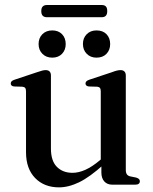

<svg xmlns="http://www.w3.org/2000/svg" viewBox="-20 -756 626 786"><path d="M395 -50V-88L392.5 -91V-382Q392.5 -391.5 389.2 -395.8Q386 -400 378.5 -401L343.5 -402Q336.5 -403 333.2 -406.2Q330 -409.5 330 -414Q330 -419.5 333.8 -423.2Q337.5 -427 346.5 -430L437 -460Q450 -465 458.2 -467Q466.5 -469 473.5 -469Q484 -469 489.5 -463.2Q495 -457.5 495 -447V-60.5Q495 -48.5 499.5 -42.2Q504 -36 513 -34L537.5 -29Q545.5 -26.5 549 -23Q552.5 -19.5 552.5 -14Q552.5 -7.5 548 -3.8Q543.5 0 533.5 0H439.5Q419 0 407 -13.2Q395 -26.5 395 -50ZM86.5 -133V-382Q86.5 -391.5 83.2 -395.8Q80 -400 72 -401L37.5 -402Q30 -403 27 -406.2Q24 -409.5 24 -414Q24 -419.5 27.5 -423.2Q31 -427 40.5 -430L130.5 -460Q144.5 -465 152.8 -467Q161 -469 166.5 -469Q178 -469 183.2 -463.2Q188.5 -457.5 188.5 -447V-148Q188.5 -97.5 212.8 -73Q237 -48.5 277 -48.5Q302 -48.5 329.8 -61Q357.5 -73.5 389 -100L409.5 -118L426 -101.5L405 -83Q347.5 -31 304.2 -10Q261 11 221.5 11Q161 11 123.8 -27.2Q86.5 -65.5 86.5 -133ZM194 -520Q169 -520 153.5 -535.8Q138 -551.5 138 -575.5Q138 -600.5 153.5 -616Q169 -631.5 194 -631.5Q219 -631.5 234 -616Q249 -600.5 249 -575.5Q249 -551.5 234 -535.8Q219 -520 194 -520ZM375 -520Q350.5 -520 335 -535.8Q319.5 -551.5 319.5 -576Q319.5 -600.5 335 -616Q350.5 -631.5 375 -631.5Q401 -631.5 416 -616Q431 -600.5 431 -575.5Q431 -551.5 416 -535.8Q401 -520 375 -520ZM149 -710.5Q149 -723.5 155 -729.5Q161 -735.5 172 -735.5H396.5Q407.5 -735.5 413.2 -729.8Q419 -724 419 -710.5Q419 -697.5 413.2 -691.5Q407.5 -685.5 396.5 -685.5H172Q161 -685.5 155 -691.5Q149 -697.5 149 -710.5Z"/></svg>

Font: Fraunces 48pt
Style: Regular
Weight: 400
Version: Version 1.000;[b76b70a41]